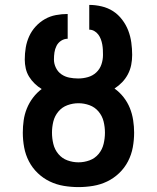

<svg xmlns="http://www.w3.org/2000/svg" viewBox="-20 -755 640 783"><path d="M300 8Q270 8 240 3Q210 -2 183 -15Q156 -28 134 -49Q112 -70 98 -97Q84 -124 78.5 -154Q73 -184 73 -214Q73 -239 76.5 -264Q80 -289 89.5 -312.5Q99 -336 114.5 -356.5Q130 -377 150 -392Q135 -401 121.5 -414Q108 -427 98.5 -442.5Q89 -458 85 -476Q81 -494 81 -512Q81 -537 85 -561Q89 -585 99 -607Q109 -629 125.5 -647Q142 -665 163 -677Q184 -689 208 -693.5Q232 -698 256 -698V-597Q242 -597 229.5 -589Q217 -581 210.5 -568Q204 -555 202 -541Q200 -527 200 -512Q200 -495 208 -478.5Q216 -462 230.5 -452Q245 -442 262.5 -438.5Q280 -435 298 -435H300Q319 -435 338.5 -440.5Q358 -446 372.5 -459.5Q387 -473 393.5 -492Q400 -511 400 -531Q400 -542 399.5 -552.5Q399 -563 397 -574Q395 -585 391 -595.5Q387 -606 380.5 -614.5Q374 -623 364.5 -628.5Q355 -634 344 -634V-735Q369 -735 394.5 -729Q420 -723 441 -709.5Q462 -696 478 -675Q494 -654 503 -630.5Q512 -607 515.5 -581.5Q519 -556 519 -531Q519 -510 515 -490Q511 -470 501.5 -452Q492 -434 478 -419.5Q464 -405 447 -394Q468 -379 484 -358.5Q500 -338 509.5 -314.5Q519 -291 523 -265Q527 -239 527 -214Q527 -184 521.5 -154Q516 -124 502 -97Q488 -70 466 -49Q444 -28 417 -15Q390 -2 360 3Q330 8 300 8ZM300 -93Q323 -93 345 -101Q367 -109 382 -127Q397 -145 402.5 -168Q408 -191 408 -214Q408 -237 402.5 -259.5Q397 -282 382 -300Q367 -318 345 -326Q323 -334 300 -334Q277 -334 255 -326Q233 -318 218 -300Q203 -282 197.5 -259.5Q192 -237 192 -214Q192 -191 197.5 -168Q203 -145 218 -127Q233 -109 255 -101Q277 -93 300 -93Z"/></svg>

Font: Iosevka Fixed Extended
Style: Bold
Weight: 700
Width: 7
Monospace: yes
Designer: Belleve Invis
Foundry: Belleve Invis
Version: Version 24.1.1; ttfautohint (v1.8.4)